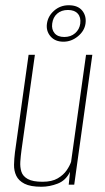

<svg xmlns="http://www.w3.org/2000/svg" viewBox="-20 -704 402 732"><path d="M138 8Q96 8 73.5 -3.5Q51 -15 42 -34Q33 -53 33.5 -76Q34 -99 37 -123L89 -495H113L62 -132Q59 -110 57.5 -88.5Q56 -67 61.5 -49.5Q67 -32 86 -21.5Q105 -11 142 -11Q178 -11 200 -24Q222 -37 234 -54.5Q246 -72 251 -87L308 -495H332L263 0H242L247 -49Q231 -16 200 -4Q169 8 138 8ZM222 -545Q190 -545 172.5 -565.5Q155 -586 159 -614Q163 -643 186.5 -663.5Q210 -684 242 -684Q277 -684 293.5 -663.5Q310 -643 306 -614Q302 -586 277 -565.5Q252 -545 222 -545ZM225 -563Q250 -563 266.5 -577.5Q283 -592 286 -614Q289 -638 276.5 -652Q264 -666 239 -666Q214 -666 198 -652Q182 -638 179 -614Q176 -592 188 -577.5Q200 -563 225 -563Z"/></svg>

Font: Alumni Sans Thin
Style: Italic
Weight: 100
Italic angle: -8°
Designer: Robert E. Leuschke
Foundry: Robert E. Leuschke
Version: Version 1.016